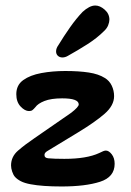

<svg xmlns="http://www.w3.org/2000/svg" viewBox="-20 -664 474 695"><path d="M206 -456Q196 -456 189.5 -462Q183 -468 183 -478Q183 -489 191 -500Q211 -533 233.5 -565Q256 -597 279 -621Q304 -644 325 -644Q342 -644 359 -629Q376 -614 376 -593Q376 -584 371.5 -572.5Q367 -561 356 -551Q331 -526 296.5 -504Q262 -482 226 -462Q216 -456 206 -456ZM203 11Q168 11 140 9Q112 7 91 3Q69 -1 55.5 -8Q42 -15 34 -24Q28 -31 24 -43Q20 -55 20 -65Q20 -97 45.5 -119Q71 -141 105 -164L238 -256Q265 -277 265 -286Q265 -308 205 -308Q165 -308 141 -298.5Q117 -289 108 -276Q102 -269 97.5 -265.5Q93 -262 85 -262Q70 -262 54.5 -278.5Q39 -295 39 -323Q39 -356 64 -374Q89 -392 129.5 -399.5Q170 -407 216 -407Q266 -407 301.5 -401.5Q337 -396 359 -382Q376 -372 384.5 -354Q393 -336 393 -316Q393 -282 358.5 -252Q324 -222 263 -185L151 -117Q141 -111 141 -103Q141 -92 155 -91Q165 -90 180 -89.5Q195 -89 213 -89Q294 -89 339 -110Q356 -119 363 -119Q374 -119 384.5 -105.5Q395 -92 395 -71Q395 -23 342 -6Q289 11 203 11Z"/></svg>

Font: Akaya Telivigala
Style: Regular
Weight: 400
Designer: Vaishnavi Murthy Yerkadithaya, Juan Luis Blanco Aristondo
Version: Version 1.002; ttfautohint (v1.8.3)